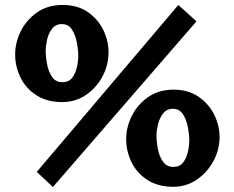

<svg xmlns="http://www.w3.org/2000/svg" viewBox="-20 -736 944 773"><path d="M230 -325Q169 -325 126.5 -352.5Q84 -380 62.5 -424Q41 -468 41 -517Q41 -564 63 -609Q85 -654 127 -684.5Q169 -715 228 -716Q290 -717 332 -688.5Q374 -660 395.5 -616Q417 -572 417 -526Q417 -473 392 -427Q367 -381 325 -353Q283 -325 230 -325ZM193 17 128 -44 698 -716 771 -650ZM231 -405Q256 -405 269.5 -421.5Q283 -438 289 -463Q295 -488 295 -511Q295 -537 289 -567Q283 -597 269 -618Q255 -639 229 -639Q204 -639 189.5 -620Q175 -601 169.5 -576Q164 -551 164 -532Q164 -507 169.5 -477.5Q175 -448 189.5 -426.5Q204 -405 231 -405ZM677 16Q616 16 573.5 -11.5Q531 -39 509.5 -83Q488 -127 488 -176Q488 -223 510 -268Q532 -313 574 -343.5Q616 -374 675 -375Q736 -376 778 -347.5Q820 -319 842 -275Q864 -231 864 -185Q864 -133 839 -87Q814 -41 772 -12.5Q730 16 677 16ZM678 -64Q703 -64 716.5 -81Q730 -98 736 -122.5Q742 -147 742 -170Q742 -196 736 -226Q730 -256 716 -277Q702 -298 676 -298Q651 -298 636.5 -279Q622 -260 616 -235Q610 -210 610 -191Q610 -166 615.5 -136.5Q621 -107 636 -85.5Q651 -64 678 -64Z"/></svg>

Font: Lora
Style: Bold
Weight: 700
Designer: Olga Karpushina, Alexei Vanyashin (Cyrillic)
Foundry: Cyreal
Version: Version 3.006; ttfautohint (v1.8.4.7-5d5b);gftools[0.9.30]